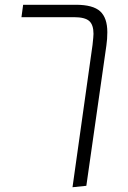

<svg xmlns="http://www.w3.org/2000/svg" viewBox="-20 -582 537 805"><path d="M430 -447Q430 -418 426 -391L342 197L284 203L368 -394Q372 -430 372 -440Q372 -478 354 -494Q336 -510 290 -510H70L77 -562H298Q370 -562 400 -534.5Q430 -507 430 -447Z"/></svg>

Font: FiraGO Light
Style: Italic
Weight: 300
Italic angle: -8°
Designer: bBox Type GmbH
Foundry: bBox Type GmbH
Version: Version 1.001